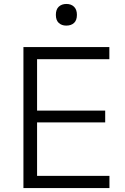

<svg xmlns="http://www.w3.org/2000/svg" viewBox="-20 -951 632 971"><path d="M98.5 0Q98.5 -60 98.5 -115.5Q98.5 -171 98.5 -236.5V-475Q98.5 -541.5 98.5 -597.2Q98.5 -653 98.5 -713H533V-651.5Q482 -651.5 423.5 -651.5Q365 -651.5 286 -651.5H129.5L167.5 -703.5Q167.5 -643.5 167.5 -587.5Q167.5 -531.5 167.5 -465.5V-246.5Q167.5 -181.5 167.5 -126Q167.5 -70.5 167.5 -10.5L132.5 -61.5H292Q359.5 -61.5 419 -61.5Q478.5 -61.5 533.5 -61.5V0ZM152.5 -332V-391.5H293.5Q363.5 -391.5 414.2 -391.5Q465 -391.5 512 -391.5V-332Q462.5 -332 411.8 -332Q361 -332 292.5 -332ZM315 -821.5Q292 -821.5 277.2 -835Q262.5 -848.5 262.5 -876Q262.5 -903.5 277.2 -917.2Q292 -931 316 -931Q340 -931 354.5 -916.8Q369 -902.5 369 -876Q369 -848.5 354.5 -835Q340 -821.5 315 -821.5Z"/></svg>

Font: Commissioner Thin Light
Style: Regular
Weight: 300
Version: Version 1.000